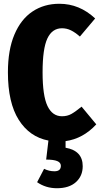

<svg xmlns="http://www.w3.org/2000/svg" viewBox="-20 -733 531 1019"><path d="M328 16V51Q419 67 419 149Q419 201 383 233.5Q347 266 282 266Q223 266 177 234L214 163Q240 176 269 176Q303 176 303 147Q303 130 284 122Q265 114 225 114L237 13Q137 -6 79.5 -97Q22 -188 22 -349Q22 -468 56.5 -549.5Q91 -631 152.5 -672Q214 -713 295 -713Q402 -713 485 -635L404 -539Q379 -561 356.5 -572Q334 -583 309 -583Q257 -583 231.5 -529Q206 -475 206 -349Q206 -225 232 -170.5Q258 -116 309 -116Q337 -116 358.5 -128Q380 -140 413 -167L491 -73Q421 3 328 16Z"/></svg>

Font: Fira Sans Compressed ExtraBold
Style: Regular
Weight: 800
Width: 1
Designer: bBox Type GmbH & Carrois Corporate GbR & Edenspiekermann AG
Foundry: bBox Type GmbH & Carrois Corporate GbR & Edenspiekermann AG
Version: Version 4.301